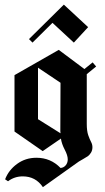

<svg xmlns="http://www.w3.org/2000/svg" viewBox="-20 -643 447 817"><path d="M118.3 -461.7 103.3 -476.7 251.7 -623.3 355 -527.5 294.2 -461.7 203.3 -545.8ZM237.5 71.7Q250.8 70.8 259.6 60.4Q268.3 50 268.3 35Q268.3 18.3 255.4 -6.2Q242.5 -30.8 239.2 -53.3L161.7 0L41.7 -83.3V-323.3L230 -430.8L339.2 -349.2L374.2 -377.5L389.2 -360L349.2 -327.5Q349.2 -292.5 349.2 -221.7Q349.2 -150.8 349.2 -115.8Q349.2 -85.8 355.4 -67.9Q361.7 -50 367.5 -39.2Q373.3 -28.3 373.3 -16.7Q373.3 -3.3 367.1 6.7Q360.8 16.7 353.8 21.7Q346.7 26.7 333.8 33.8Q320.8 40.8 315.8 44.2L162.5 153.3Q131.7 107.5 76.7 107.5Q41.7 107.5 14.2 128.3L1.7 120Q16.7 80.8 52.5 54.6Q88.3 28.3 135 28.3Q195.8 28.3 237.5 71.7ZM237.5 -75.8Q236.7 -80.8 236.7 -85L237.5 -290.8L141.7 -355V-135.8Z"/></svg>

Font: Chomsky
Style: Regular
Weight: 400
Version: Version 2.3